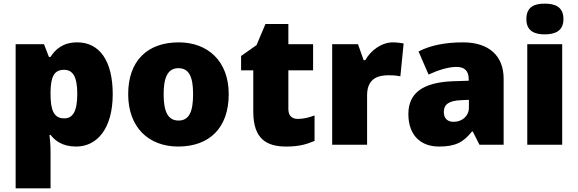

<svg xmlns="http://www.w3.org/2000/svg" viewBox="-20 -796 3179 1056"><path d="M405 -563C328 -563 285 -526 258 -483H249L222 -553H66V240H258V38C258 -1 255 -29 252 -54H258C282 -24 321 10 399 10C514 10 600 -89 600 -278C600 -462 527 -563 405 -563ZM332 -412C379 -412 405 -377 405 -280C405 -182 380 -145 333 -145C275 -145 258 -192 258 -279V-294C260 -373 277 -412 332 -412Z M1238 -278C1238 -461 1122 -563 963 -563C790 -563 685 -461 685 -278C685 -93 800 10 960 10C1132 10 1238 -93 1238 -278ZM880 -278C880 -372 904 -421 961 -421C1021 -421 1042 -372 1042 -278C1042 -183 1021 -133 962 -133C903 -133 880 -183 880 -278Z M1618 -142C1585 -142 1566 -160 1566 -196V-409H1702V-553H1566V-664H1440L1391 -548L1306 -488V-409H1373V-182C1373 -32 1446 10 1554 10C1627 10 1667 -3 1710 -21V-161C1679 -150 1652 -142 1618 -142Z M2141 -563C2079 -563 2019 -519 1989 -465H1980L1949 -553H1807V0H1999V-272C1999 -372 2070 -382 2117 -382C2153 -382 2169 -379 2182 -376L2200 -557C2189 -559 2163 -563 2141 -563Z M2527 -563C2426 -563 2346 -546 2282 -513L2337 -386C2391 -411 2447 -428 2491 -428C2532 -428 2558 -409 2558 -360V-352L2466 -349C2310 -342 2226 -287 2226 -169C2226 -48 2298 10 2394 10C2486 10 2529 -14 2576 -73H2580L2617 0H2750V-363C2750 -491 2667 -563 2527 -563ZM2559 -247V-204C2559 -157 2521 -126 2475 -126C2443 -126 2421 -143 2421 -180C2421 -220 2446 -242 2515 -245Z M2976 -776C2920 -776 2875 -759 2875 -691C2875 -625 2920 -607 2976 -607C3032 -607 3079 -625 3079 -691C3079 -759 3032 -776 2976 -776ZM3072 -553H2880V0H3072Z"/></svg>

Font: Noto Sans UI Black
Style: Regular
Weight: 900
Designer: Monotype Design Team
Foundry: Monotype Imaging Inc.
Version: Version 1.901